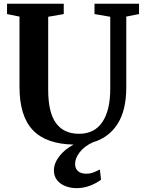

<svg xmlns="http://www.w3.org/2000/svg" viewBox="-20 -763 772 1024"><path d="M484 -743H721.5V-688L653.5 -674.5V-296Q653 -172.5 605.8 -100.2Q558.5 -28 475 -4Q429.5 17 405 49Q380.5 81 380.5 111Q380.5 136 396.2 149.8Q412 163.5 440.5 163.5Q459.5 163.5 474 158.2Q488.5 153 512.5 141L519 195Q495 214 460.5 227.2Q426 240.5 388.5 240.5Q357.5 240.5 329.8 230Q302 219.5 284.8 198.2Q267.5 177 267.5 146Q267.5 108.5 295.8 71.2Q324 34 372.5 8Q226.5 5.5 155.2 -69Q84 -143.5 84 -300.5V-674.5L17.5 -688V-743H320V-688L237 -673.5V-284.5Q237 -163.5 278.5 -106.5Q320 -49.5 401.5 -49.5Q484 -49.5 526 -112.2Q568 -175 568 -289V-673.5L484 -688Z"/></svg>

Font: Merriweather Text
Style: Bold
Weight: 700
Designer: Eben Sorkin
Foundry: Eben Sorkin
Version: Version 2.100